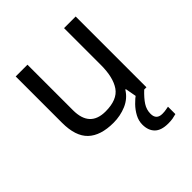

<svg xmlns="http://www.w3.org/2000/svg" viewBox="-205 -672 1028 1028"><g transform="rotate(-45 309.0 -158.0)"><path d="M533 -536V0H461L448 -71H444Q418 -29 372 -9.5Q326 10 274 10Q177 10 128 -36.5Q79 -83 79 -185V-536H168V-191Q168 -63 287 -63Q376 -63 410.5 -113Q445 -163 445 -257V-536ZM448 116Q448 161 493 161Q510 161 521.5 158.5Q533 156 541 155V211Q527 215 513 217.5Q499 220 479 220Q426 220 401 195Q376 170 376 126Q376 97 390.5 70Q405 43 426.5 21Q448 -1 468 -15L516 0Q482 32 465 58.5Q448 85 448 116Z"/></g></svg>

Font: Noto Sans Indic Siyaq Numbers
Style: Regular
Weight: 400
Designer: Monotype Design Team
Foundry: Monotype Imaging Inc.
Version: Version 2.002; ttfautohint (v1.8.4.7-5d5b)